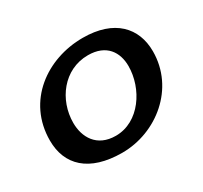

<svg xmlns="http://www.w3.org/2000/svg" viewBox="-104 -590 781 740"><g transform="rotate(-30 286.5 -220.0)"><path d="M29 -170C29 -62 100 10 248 10C400 10 545 -105 545 -270C545 -374 477 -450 336 -450C177 -450 29 -346 29 -170ZM141 -184C141 -286 212 -382 320 -382C402 -382 435 -329 435 -268C435 -168 364 -59 259 -59C174 -59 141 -121 141 -184Z"/></g></svg>

Font: KpSans
Style: BoldItalic
Weight: 700
Italic angle: -11°
Version: Version 0.66